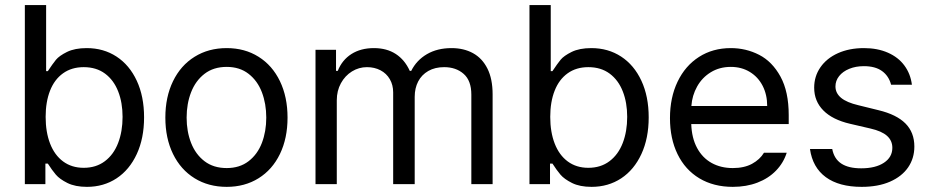

<svg xmlns="http://www.w3.org/2000/svg" viewBox="-20 -727 3672 758"><path d="M78.1 -707H162.1V-446.3H168.9Q188 -475.1 200.9 -491Q213.9 -506.8 244.6 -522Q275.4 -537.1 322.3 -537.1Q388.7 -537.1 439.9 -503.7Q491.2 -470.2 520 -408.2Q548.8 -346.2 548.8 -263.7Q548.8 -181.2 520 -118.9Q491.2 -56.6 440.2 -22.9Q389.2 10.7 323.2 10.7Q276.9 10.7 246.1 -4.6Q215.3 -20 200.4 -37.6Q185.5 -55.2 168.9 -81.1H159.2V0H78.1ZM310.5 -64.5Q359.4 -64.5 394 -90.6Q428.7 -116.7 446.3 -162.4Q463.9 -208 463.9 -265.6Q463.9 -321.8 446.5 -366.2Q429.2 -410.6 394.8 -436.3Q360.4 -461.9 310.5 -461.9Q262.7 -461.9 228.8 -437.5Q194.8 -413.1 177.5 -368.9Q160.2 -324.7 160.2 -265.6Q160.2 -205.6 177.7 -160.2Q195.3 -114.7 229.2 -89.6Q263.2 -64.5 310.5 -64.5Z M632.8 -262.7Q632.8 -344.2 663.1 -406.5Q693.4 -468.8 748.3 -502.9Q803.2 -537.1 875 -537.1Q946.3 -537.1 1000.7 -502.9Q1055.2 -468.8 1085.2 -406.5Q1115.2 -344.2 1115.2 -262.7Q1115.2 -181.2 1085.2 -119.1Q1055.2 -57.1 1000.7 -23.2Q946.3 10.7 875 10.7Q803.2 10.7 748.3 -23.2Q693.4 -57.1 663.1 -119.1Q632.8 -181.2 632.8 -262.7ZM1031.2 -262.7Q1031.2 -317.4 1013.9 -362.8Q996.6 -408.2 961.4 -435.5Q926.3 -462.9 875 -462.9Q822.8 -462.9 787.4 -435.5Q752 -408.2 734.4 -362.8Q716.8 -317.4 716.8 -262.7Q716.8 -208 734.4 -162.8Q752 -117.7 787.4 -90.6Q822.8 -63.5 875 -63.5Q926.3 -63.5 961.4 -90.6Q996.6 -117.7 1013.9 -162.8Q1031.2 -208 1031.2 -262.7Z M1225.6 -530.3H1306.6V-447.3H1313.5Q1330.6 -490.2 1367.4 -513.7Q1404.3 -537.1 1456.1 -537.1Q1506.8 -537.1 1542.5 -513.9Q1578.1 -490.7 1597.7 -447.3H1603.5Q1624.5 -489.3 1665.5 -513.2Q1706.5 -537.1 1762.7 -537.1Q1811 -537.1 1847.4 -517.1Q1883.8 -497.1 1904.3 -456.3Q1924.8 -415.5 1924.8 -354.5V0H1840.8V-353.5Q1840.8 -408.7 1810.5 -435.3Q1780.3 -461.9 1733.4 -461.9Q1697.3 -461.9 1670.9 -446.8Q1644.5 -431.6 1630.9 -405.3Q1617.2 -378.9 1617.2 -344.7V0H1532.2V-362.3Q1532.2 -391.6 1519 -414.3Q1505.9 -437 1482.2 -449.5Q1458.5 -461.9 1428.7 -461.9Q1397 -461.9 1369.6 -445.1Q1342.3 -428.2 1325.9 -398.4Q1309.6 -368.7 1309.6 -331.1V0H1225.6Z M2070.3 -707H2154.3V-446.3H2161.1Q2180.2 -475.1 2193.1 -491Q2206.1 -506.8 2236.8 -522Q2267.6 -537.1 2314.5 -537.1Q2380.9 -537.1 2432.1 -503.7Q2483.4 -470.2 2512.2 -408.2Q2541 -346.2 2541 -263.7Q2541 -181.2 2512.2 -118.9Q2483.4 -56.6 2432.4 -22.9Q2381.3 10.7 2315.4 10.7Q2269 10.7 2238.3 -4.6Q2207.5 -20 2192.6 -37.6Q2177.7 -55.2 2161.1 -81.1H2151.4V0H2070.3ZM2302.7 -64.5Q2351.6 -64.5 2386.2 -90.6Q2420.9 -116.7 2438.5 -162.4Q2456.1 -208 2456.1 -265.6Q2456.1 -321.8 2438.7 -366.2Q2421.4 -410.6 2387 -436.3Q2352.5 -461.9 2302.7 -461.9Q2254.9 -461.9 2220.9 -437.5Q2187 -413.1 2169.7 -368.9Q2152.3 -324.7 2152.3 -265.6Q2152.3 -205.6 2169.9 -160.2Q2187.5 -114.7 2221.4 -89.6Q2255.4 -64.5 2302.7 -64.5Z M2625 -260.7Q2625 -341.8 2655 -404.5Q2685.1 -467.3 2739.5 -502.2Q2793.9 -537.1 2865.2 -537.1Q2925.3 -537.1 2977.1 -510.5Q3028.8 -483.9 3061.3 -424.6Q3093.8 -365.2 3093.8 -272.5V-237.3H2709Q2710.9 -182.1 2731.9 -143.1Q2752.9 -104 2789.3 -83.7Q2825.7 -63.5 2873 -63.5Q2918 -63.5 2949 -80.3Q2980 -97.2 2996.1 -124H3085.9Q3073.2 -84 3043.7 -53.5Q3014.2 -22.9 2970.5 -6.1Q2926.8 10.7 2873 10.7Q2797.4 10.7 2741.2 -22.9Q2685.1 -56.6 2655 -118.2Q2625 -179.7 2625 -260.7ZM3008.8 -308.6Q3008.8 -353 2991 -387.9Q2973.1 -422.9 2940.4 -442.9Q2907.7 -462.9 2865.2 -462.9Q2820.8 -462.9 2786.4 -441.9Q2752 -420.9 2732.2 -385.5Q2712.4 -350.1 2709.5 -308.6Z M3390.6 -465.8Q3358.4 -465.8 3332.8 -455.3Q3307.1 -444.8 3292.7 -426.5Q3278.3 -408.2 3278.3 -385.7Q3278.3 -359.4 3300.5 -340.8Q3322.8 -322.3 3369.1 -311.5L3448.2 -292Q3519.5 -274.9 3554.7 -239.5Q3589.8 -204.1 3589.8 -148.4Q3589.8 -102.1 3565.2 -66.2Q3540.5 -30.3 3493.7 -9.8Q3446.8 10.7 3381.8 10.7Q3292.5 10.7 3240.2 -27.6Q3188 -65.9 3177.7 -138.7H3265.6Q3272.9 -100.1 3301.3 -81.3Q3329.6 -62.5 3379.9 -62.5Q3436.5 -62.5 3469.7 -84.5Q3502.9 -106.4 3502.9 -143.6Q3502.9 -171.9 3481.9 -190.7Q3460.9 -209.5 3416 -219.7L3335.9 -238.3Q3266.6 -254.4 3230.5 -291Q3194.3 -327.6 3194.3 -380.9Q3194.3 -425.8 3219 -461.4Q3243.7 -497.1 3288.3 -517.1Q3333 -537.1 3390.6 -537.1Q3444.3 -537.1 3485.4 -519Q3526.4 -501 3550.5 -468.3Q3574.7 -435.5 3580.1 -392.6H3498Q3488.8 -427.2 3462.2 -446.5Q3435.5 -465.8 3390.6 -465.8Z"/></svg>

Font: WEMIX Pretendard
Style: Regular
Weight: 400
Designer: Base glyphs from Inter by Rasmus Andersson; Hangeul glyphs from Noto Sans CJK(Source Han Sans) by Jang Soo-young and Kan
Foundry: Kil Hyung-jin
Version: Version 1.000